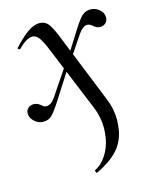

<svg xmlns="http://www.w3.org/2000/svg" viewBox="-108 -463 636 807"><g transform="rotate(-15 210.0 -60.0)"><path d="M208 263Q237 249 258 217Q279 185 286 145Q290 117 290 101Q290 55 273 12L148 -292Q133 -325 122 -336.5Q111 -348 98 -348Q73 -348 36 -311Q35 -310 33 -310Q30 -310 27.5 -313.5Q25 -317 28 -319Q64 -358 91 -376.5Q118 -395 141 -395Q163 -395 176.5 -380.5Q190 -366 207 -325L333 -12Q352 33 352 82Q352 98 348 126Q339 177 305.5 212.5Q272 248 214 275Q212 277 209 271Q206 265 208 263ZM-4 -41Q-4 -54 5.5 -63Q15 -72 30 -72Q46 -72 60 -60Q64 -56 69 -53Q74 -50 81 -50Q101 -50 119 -76L208 -208L217 -196L132 -63Q102 -16 87.5 -3Q73 10 51 10Q30 10 13 -5.5Q-4 -21 -4 -41ZM212 -209 284 -323Q312 -368 327 -381.5Q342 -395 364 -395Q385 -395 402 -380.5Q419 -366 419 -346Q419 -332 409.5 -322.5Q400 -313 385 -313Q369 -313 356 -326Q344 -336 334 -336Q316 -336 296 -309L221 -197Z"/></g></svg>

Font: Cormorant Infant Medium
Style: Italic
Weight: 500
Italic angle: -10°
Designer: Christian Thalmann (Catharsis Fonts)
Foundry: Catharsis Fonts
Version: Version 4.000